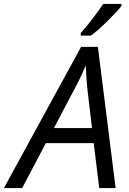

<svg xmlns="http://www.w3.org/2000/svg" viewBox="-77 -951 652 971"><path d="M388.2 -303.2 371.1 -449.2Q359.4 -536.6 356.9 -620.1Q338.9 -577.1 317.4 -534.7Q295.9 -492.2 195.8 -303.2ZM397 -227.1H154.8L35.2 0H-57.1L333 -713.9H418L507.8 0H424.8ZM537.6 -931.2V-920.9Q519 -897 469.2 -847.2Q419.4 -797.4 382.8 -771H331.5V-784.2Q358.4 -813.5 392.6 -858.4Q426.8 -903.3 444.8 -931.2Z"/></svg>

Font: OpenSans-Italic
Style: Italic
Weight: 400
Italic angle: -12°
Foundry: Ascender Corporation
Version: Version 1.10